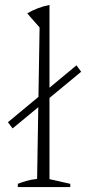

<svg xmlns="http://www.w3.org/2000/svg" viewBox="-20 -756 352 776"><path d="M52 0V-13Q67 -19 85.5 -24.5Q104 -30 130 -33L140 -645L90 -702Q133 -727 180 -736V-32L264 -13V0ZM31 -237 12 -262 289 -492 308 -466Z"/></svg>

Font: Piazzolla ExtraLight
Style: Regular
Weight: 200
Designer: Juan Pablo del Peral
Foundry: Huerta Tipografica
Version: Version 1.330